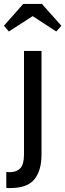

<svg xmlns="http://www.w3.org/2000/svg" viewBox="-52 -705 332 976"><path d="M0 251Q-6 251 -10.5 251Q-15 251 -20 249V169Q-15 170 -10 170Q-5 170 0 170Q32 170 51 150.5Q70 131 70 80V-446H159V80Q159 163 122.5 207Q86 251 0 251ZM-32 -574 66 -685H161L260 -574L234 -545L114 -623L-7 -545Z"/></svg>

Font: Tilda Sans Medium
Style: Regular
Weight: 500
Designer: ParaType Ltd
Foundry: ParaType Ltd
Version: Version 1.009